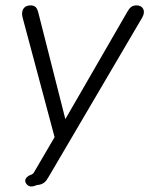

<svg xmlns="http://www.w3.org/2000/svg" viewBox="-20 -512 555 714"><path d="M81 175C90 184 101 183 118 176C142 175 153 160 158 150L163 142L509 -447C523 -471 512 -492 488 -492C472 -492 463 -485 454 -469L223 -69L123 -463C118 -484 111 -492 93 -492C69 -492 57 -473 64 -447L183 -2L111 121L107 128C105 132 99 138 92 139C73 148 68 162 81 175Z"/></svg>

Font: SN Pro Light
Style: Italic
Weight: 300
Italic angle: -8.99998°
Designer: Tobias Whetton
Foundry: Supernotes
Version: Version 1.001;Glyphs 3.2 (3249)